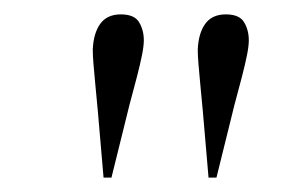

<svg xmlns="http://www.w3.org/2000/svg" viewBox="-20 -800 413 267"><path d="M135 -553H124L116 -646Q114 -667 112.5 -683Q111 -699 110 -711Q109 -723 109 -731Q110 -754 119.5 -767Q129 -780 148 -780Q167 -780 173.5 -769Q180 -758 180 -744Q180 -736 177.5 -723.5Q175 -711 170.5 -693.5Q166 -676 160 -654ZM281 -553H270L262 -646Q260 -667 258.5 -683Q257 -699 256 -711Q255 -723 255 -731Q256 -754 265.5 -767Q275 -780 294 -780Q313 -780 319.5 -769Q326 -758 326 -744Q326 -736 323.5 -723.5Q321 -711 316.5 -693.5Q312 -676 306 -654Z"/></svg>

Font: Literata 60pt ExtraLight
Style: Italic
Weight: 250
Italic angle: -2°
Designer: Latin by Veronika Burian and Jose Scaglione. Greek by Irene Vlachou. Cyrillic by Vera Evstafieva
Foundry: TypeTogether
Version: Version 3.103;gftools[0.9.29]